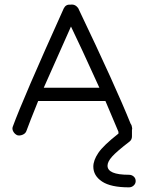

<svg xmlns="http://www.w3.org/2000/svg" viewBox="-20 -572 623 825"><path d="M54 9Q43 4 37 -7Q31 -18 35 -28Q78 -146 254 -536Q263 -554 283 -552Q303 -555 316 -537Q478 -198 541 -41Q546 -35 547 -26Q549 -20 547 -13V14Q547 28 537 36Q481 79 461.5 101Q442 123 442 140Q442 179 534 179Q546 179 554.5 186.5Q563 194 563 206Q563 217 554.5 225Q546 233 534 233Q456 233 418.5 208Q381 183 381 144Q381 117 402.5 85Q424 53 489 2V-5Q488 -6 488 -8L433 -138H144Q106 -44 93 -8Q89 2 77 7Q65 12 54 9ZM407 -195Q324 -378 285 -458Q219 -311 168 -195Z"/></svg>

Font: Hoogli Medium
Style: Regular
Weight: 500
Designer: Anand Singh Naorem
Foundry: Brand New Type
Version: Version 1.00 b007